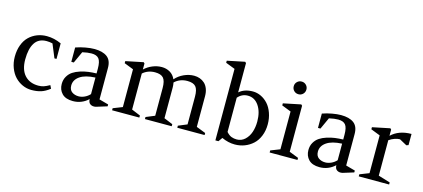

<svg xmlns="http://www.w3.org/2000/svg" viewBox="-61 -1270 3961 1800"><g transform="rotate(15 1920.0 -370.0)"><path d="M275.9 12.2Q230 12.2 188.2 -6.6Q146.5 -25.4 114.7 -58.8Q83 -92.3 64 -142.1Q44.9 -191.9 44.9 -250Q44.9 -313 64 -363.8Q83 -414.6 116.5 -446.8Q149.9 -479 193.4 -496.1Q236.8 -513.2 287.1 -513.2Q358.9 -513.2 428.2 -481V-330.1H408.2L354 -460.9Q324.7 -467.8 295.9 -467.8Q219.2 -467.8 182.6 -411.1Q146 -354.5 146 -250Q146 -150.4 194.3 -97.2Q242.7 -43.9 327.1 -43.9Q356 -43.9 379.2 -51.5Q402.3 -59.1 436 -78.1L451.2 -46.9Q407.7 -12.7 367.2 -0.2Q326.7 12.2 275.9 12.2Z M1006.3 -43V-24.9L900.4 7.8Q869.1 14.6 847.7 0.7Q826.2 -13.2 826.2 -46.9Q762.7 12.2 677.2 12.2Q606.4 12.2 571.3 -24.4Q536.1 -61 536.1 -116.2Q536.1 -157.7 554.7 -189.7Q573.2 -221.7 602.1 -240.7Q630.9 -259.8 670.9 -272.5Q710.9 -285.2 748 -290Q785.2 -294.9 826.2 -295.9V-342.8Q826.2 -411.1 804.7 -438Q783.2 -464.8 733.4 -464.8Q695.8 -464.8 645 -453.1L593.3 -339.8H569.3V-479Q613.3 -494.6 662.1 -503.4Q710.9 -512.2 748 -512.2Q828.6 -512.2 872.3 -479.7Q916 -447.3 916 -373V-67.9ZM718.3 -44.9Q746.1 -44.9 775.4 -58.3Q804.7 -71.8 826.2 -95.2V-255.9Q728.5 -251.5 677.2 -216.1Q626 -180.7 626 -126Q626 -84 652.8 -64.5Q679.7 -44.9 718.3 -44.9Z M1320.8 -20V0H1056.2V-20L1146 -55.2V-421.9L1056.2 -457V-477.1L1226.1 -512.2L1235.8 -502V-443.8Q1269.5 -476.1 1313.7 -494.1Q1357.9 -512.2 1402.8 -512.2Q1446.8 -512.2 1482.4 -491.5Q1518.1 -470.7 1536.1 -429.2Q1569.8 -467.8 1618.4 -490Q1667 -512.2 1716.8 -512.2Q1746.1 -512.2 1772 -502.9Q1797.9 -493.7 1818.6 -474.9Q1839.4 -456.1 1851.6 -424.8Q1863.8 -393.6 1863.8 -353V-55.2L1954.1 -20V0H1689V-20L1773.9 -55.2V-323.2Q1773.9 -393.1 1749.8 -420.7Q1725.6 -448.2 1668 -448.2Q1595.2 -448.2 1544.9 -400.9Q1549.8 -376.5 1549.8 -353V-55.2L1634.8 -20V0H1375V-20L1460 -55.2V-323.2Q1460 -393.1 1435.8 -420.7Q1411.6 -448.2 1354 -448.2Q1284.7 -448.2 1235.8 -404.8V-55.2Z M2094.2 22H2064.5V-671.9L1974.1 -707V-727.1L2144 -762.2L2154.3 -752V-467.8Q2205.1 -512.2 2287.1 -512.2Q2327.6 -512.2 2366 -493.9Q2404.3 -475.6 2434.1 -442.6Q2463.9 -409.7 2481.9 -359.4Q2500 -309.1 2500 -250Q2500 -187.5 2479.2 -136.7Q2458.5 -85.9 2423.3 -54Q2388.2 -22 2343.5 -4.9Q2298.8 12.2 2249 12.2Q2185.1 12.2 2122.1 -17.1ZM2251.5 -461.9Q2193.8 -461.9 2154.3 -416V-84Q2178.7 -56.2 2202.9 -47.1Q2227.1 -38.1 2254.4 -38.1Q2299.8 -38.1 2333.3 -68.8Q2366.7 -99.6 2382.6 -146.7Q2398.4 -193.8 2398.4 -250Q2398.4 -343.3 2358.2 -402.6Q2317.9 -461.9 2251.5 -461.9Z M2855.5 -20V0H2585.4V-20L2675.3 -55.2V-421.9L2585.4 -457V-477.1L2755.4 -512.2L2765.6 -502V-55.2ZM2642.6 -659.2Q2642.6 -684.6 2660.4 -702.4Q2678.2 -720.2 2704.6 -720.2Q2730 -720.2 2747.8 -702.4Q2765.6 -684.6 2765.6 -659.2Q2765.6 -632.8 2747.8 -615Q2730 -597.2 2704.6 -597.2Q2678.2 -597.2 2660.4 -615Q2642.6 -632.8 2642.6 -659.2Z M3400.4 -43V-24.9L3294.4 7.8Q3263.2 14.6 3241.7 0.7Q3220.2 -13.2 3220.2 -46.9Q3156.7 12.2 3071.3 12.2Q3000.5 12.2 2965.3 -24.4Q2930.2 -61 2930.2 -116.2Q2930.2 -157.7 2948.7 -189.7Q2967.3 -221.7 2996.1 -240.7Q3024.9 -259.8 3064.9 -272.5Q3105 -285.2 3142.1 -290Q3179.2 -294.9 3220.2 -295.9V-342.8Q3220.2 -411.1 3198.7 -438Q3177.2 -464.8 3127.4 -464.8Q3089.8 -464.8 3039.1 -453.1L2987.3 -339.8H2963.4V-479Q3007.3 -494.6 3056.2 -503.4Q3105 -512.2 3142.1 -512.2Q3222.7 -512.2 3266.4 -479.7Q3310.1 -447.3 3310.1 -373V-67.9ZM3112.3 -44.9Q3140.1 -44.9 3169.4 -58.3Q3198.7 -71.8 3220.2 -95.2V-255.9Q3122.6 -251.5 3071.3 -216.1Q3020 -180.7 3020 -126Q3020 -84 3046.9 -64.5Q3073.7 -44.9 3112.3 -44.9Z M3745.1 -20V0H3450.2V-20L3540 -55.2V-421.9L3450.2 -457V-477.1L3620.1 -512.2L3629.9 -502V-441.9Q3704.1 -512.2 3825.2 -512.2V-403.8L3805.2 -397L3733.9 -436Q3711.9 -436 3683.6 -426.5Q3655.3 -417 3629.9 -398.9V-55.2Z"/></g></svg>

Font: Amethysta
Style: Regular
Weight: 400
Designer: Konstantin Vinogradov, Alexei Vanyashin
Foundry: Cyreal (www.cyreal.org)
Version: Version 1.003